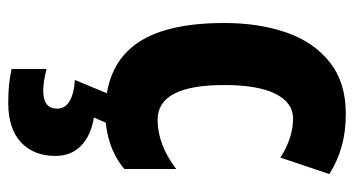

<svg xmlns="http://www.w3.org/2000/svg" viewBox="-212 -388 840 455"><g transform="rotate(90 207.5 -160.0)"><path d="M247 10Q140 10 87 -58.5Q34 -127 34 -272Q34 -354 56.5 -419Q79 -484 127 -522Q175 -560 249 -560Q292 -560 327 -550Q362 -540 392 -521L353 -405Q306 -435 260 -435Q223 -435 202 -393.5Q181 -352 181 -272Q181 -114 263 -114Q322 -114 380 -158V-35Q352 -12 318 -1Q284 10 247 10ZM349 128Q349 180 316.5 210Q284 240 223 240Q177 240 143 232V149Q172 157 195 157Q237 157 237 124Q237 105 219 94.5Q201 84 169 82L203 0H274L258 37Q301 44 325 67.5Q349 91 349 128Z"/></g></svg>

Font: Noto Sans Thai ExtCond ExtBd
Style: Regular
Weight: 800
Width: 2
Designer: Monotype Design Team
Foundry: Monotype Imaging Inc.
Version: Version 2.002; ttfautohint (v1.8.4.7-5d5b)